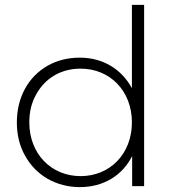

<svg xmlns="http://www.w3.org/2000/svg" viewBox="-20 -762 715 786"><path d="M83 -124C127 -44 210 4 307 4C402 4 480 -42 521 -123V0H570V-742H520V-401C477 -480 400 -526 307 -526C258 -526 214 -515 175 -493C96 -448 49 -364 49 -261C49 -210 60 -164 83 -124ZM128 -375C164 -442 230 -481 310 -481C430 -481 520 -390 520 -261C520 -132 430 -41 310 -41C190 -41 100 -132 100 -261C100 -304 109 -342 128 -375Z"/></svg>

Font: Montserrat Light
Style: Regular
Weight: 300
Designer: Julieta Ulanovsky
Foundry: Julieta Ulanovsky
Version: Version 7.200